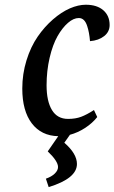

<svg xmlns="http://www.w3.org/2000/svg" viewBox="-20 -552 478 803"><path d="M249 44.9Q301.8 90.8 301.8 133.8Q301.8 194.3 183.6 230.5L171.9 195.3Q195.8 187 209.2 173.8Q222.7 160.6 222.7 146.5Q222.7 122.1 179.7 81.1L223.6 17.6Q152.8 16.1 113 -36.1Q73.2 -88.4 73.2 -181.6Q73.2 -242.7 90.8 -299.6Q108.4 -356.4 137.7 -398.9Q166 -439.9 201.4 -470.7Q236.8 -501.5 272.5 -517.1Q307.6 -532.2 338.9 -532.2Q385.3 -532.2 411.9 -509.3Q438.5 -486.3 438.5 -447.3Q438.5 -418.9 415.5 -400.9Q392.6 -382.8 356.4 -379.9Q353.5 -416.5 344.7 -442.9Q334 -476.6 309.6 -476.6Q287.6 -476.6 264.4 -456.5Q241.2 -436.5 220.7 -400.9Q200.2 -364.7 187.5 -310.1Q174.8 -255.4 174.8 -195.3Q174.8 -128.9 197.3 -91.8Q219.7 -54.7 264.6 -54.7Q295.9 -54.7 319.3 -63.5Q342.8 -72.3 373 -91.8L386.7 -62.5Q366.2 -36.6 335.7 -16.8Q305.2 2.9 272.5 11.7Z"/></svg>

Font: Neuton
Style: Italic
Weight: 400
Italic angle: -9°
Designer: Brian M Zick
Version: Version 1.32